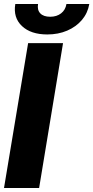

<svg xmlns="http://www.w3.org/2000/svg" viewBox="-25 -944 468 964"><path d="M291.5 -727.5 171.4 0H-4.9L116.2 -727.5ZM212.4 -771Q129.9 -771 85.2 -813.2Q40.5 -855.5 51.8 -923.8H166Q161.1 -894 177.2 -877Q193.4 -859.9 227.1 -859.9Q259.8 -859.9 281.7 -877Q303.7 -894 308.6 -923.8H423.3Q415.5 -878.4 386.5 -844Q357.4 -809.6 312.5 -790.3Q267.6 -771 212.4 -771Z"/></svg>

Font: Inter Tight ExtraBold
Style: Italic
Weight: 800
Italic angle: -9.39999°
Designer: Rasmus Andersson
Foundry: rsms
Version: Version 3.004